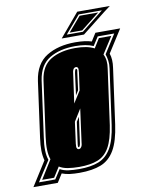

<svg xmlns="http://www.w3.org/2000/svg" viewBox="-127 -812 714 916"><g transform="rotate(-10 229.5 -354.0)"><path d="M-40 40 34 -77Q28 -99 27.5 -125Q27 -151 32 -186L69 -455Q81 -537 137 -571.5Q193 -606 276 -606Q324 -606 355 -596L379 -634H499L429 -524Q439 -495 433 -455L396 -187Q385 -108 360 -65Q335 -22 293.5 -5.5Q252 11 189 11Q164 11 143 8.5Q122 6 104 -1L78 40ZM-10 22H69L98 -23Q116 -13 139 -10Q162 -7 191 -7Q247 -7 285 -22Q323 -37 346 -76.5Q369 -116 379 -187L416 -455Q419 -474 416.5 -492Q414 -510 409 -524L467 -615H387L360 -573Q326 -588 273 -588Q198 -588 148 -558Q98 -528 87 -455L50 -186Q39 -115 53 -76ZM7 13 63 -77Q56 -97 55 -123.5Q54 -150 59 -186L96 -455Q106 -523 153 -551Q200 -579 272 -579Q329 -579 363 -561L391 -606H451L399 -525Q414 -496 407 -455L370 -187Q360 -119 339 -82Q318 -45 282.5 -31Q247 -17 193 -17Q163 -17 138 -21Q113 -25 96 -36L65 13ZM221 -319 257 -376 269 -462Q271 -479 268 -484Q265 -489 259 -489Q253 -489 248 -484Q242 -476 241 -462ZM236 -356 250 -462Q251 -467 252 -471Q253 -475 254 -477Q256 -480 258 -480Q261 -480 262 -477Q263 -475 262.5 -471Q262 -467 261 -462L250 -378ZM205 -101Q212 -101 216 -107Q222 -113 223 -129L245 -291L209 -233L195 -129Q193 -111 196 -107Q199 -101 205 -101ZM206 -110Q201 -110 204 -129L218 -231L232 -253L215 -129Q212 -110 206 -110ZM216 -635 311 -748H469L437 -724L324 -635ZM243 -649H321L428 -734H316ZM258 -656 319 -727H409L319 -656Z"/></g></svg>

Font: Alumni Sans Collegiate One SC
Style: Italic
Weight: 400
Italic angle: -8°
Designer: Robert E. Leuschke
Foundry: Robert E. Leuschke
Version: Version 1.100